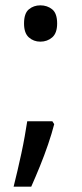

<svg xmlns="http://www.w3.org/2000/svg" viewBox="-20 -570 308 719"><path d="M183 -105Q174 -70 160 -29Q146 12 129.5 52.5Q113 93 97 129H31Q38 101 45.5 69Q53 37 60 4.5Q67 -28 72.5 -59Q78 -90 82 -116H176ZM70 -482Q70 -520 88 -535Q106 -550 131 -550Q157 -550 175.5 -535Q194 -520 194 -482Q194 -446 175.5 -430Q157 -414 131 -414Q106 -414 88 -430Q70 -446 70 -482Z"/></svg>

Font: hexuguzrati05
Style: Book
Weight: 400
Designer: Jelle Bosma - Monotype Design Team, Universal Thirst
Foundry: Monotype Imaging Inc.
Version: Version 2.106